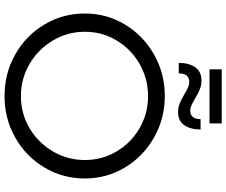

<svg xmlns="http://www.w3.org/2000/svg" viewBox="-96 -903 1005 853"><g transform="rotate(90 406.5 -476.5)"><path d="M40 0ZM772.9 -351.1Q772.9 -252.9 723.9 -170.9Q674.8 -88.9 590.8 -41.5Q506.8 5.9 407.2 5.9Q306.2 5.9 222.2 -41.5Q138.2 -88.9 89.1 -170.9Q40 -252.9 40 -351.1Q40 -448.2 89.1 -529.5Q138.2 -610.8 222.2 -658.4Q306.2 -706.1 407.2 -706.1Q506.8 -706.1 590.8 -658.4Q674.8 -610.8 723.9 -529.5Q772.9 -448.2 772.9 -351.1ZM121.1 -351.1Q121.1 -273.9 160.2 -208.5Q199.2 -143.1 264.6 -105Q330.1 -66.9 407.2 -66.9Q484.4 -66.9 549.1 -105Q613.8 -143.1 652.3 -208.5Q690.9 -273.9 690.9 -351.1Q690.9 -428.2 652.3 -492.7Q613.8 -557.1 548.8 -594.5Q483.9 -631.8 407.2 -631.8Q330.1 -631.8 264.6 -594.5Q199.2 -557.1 160.2 -492.7Q121.1 -428.2 121.1 -351.1ZM555.2 -765.1ZM478.5 -765.1Q457.5 -765.1 439 -772.7Q420.4 -780.3 397.5 -793.9Q378.4 -805.2 366.9 -810.1Q355.5 -814.9 344.2 -814.9Q306.2 -814.9 306.2 -768.1H259.3Q259.3 -813 278.8 -841.1Q298.3 -869.1 337.4 -869.1Q358.4 -869.1 377 -861.6Q395.5 -854 418.5 -840.3Q437.5 -829.1 449 -824.2Q460.4 -819.3 471.2 -819.3Q509.3 -819.3 509.3 -865.2H555.2Q555.2 -820.3 536.1 -792.7Q517.1 -765.1 478.5 -765.1ZM288.1 -959H528.3V-904.8H288.1Z"/></g></svg>

Font: Argentum Sans Light
Style: Regular
Weight: 300
Designer: Julieta Ulanovsky (Modified by Cristiano Sobral)
Foundry: Julieta Ulanovsky
Version: Version 1.000; ttfautohint (v1.5.65-e2d9)